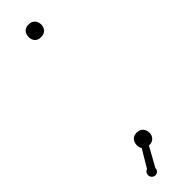

<svg xmlns="http://www.w3.org/2000/svg" viewBox="-187 -414 483 483"><g transform="rotate(-45 54.5 -173.0)"><path d="M31.7 61Q31.7 66.4 28.1 70.3Q24.4 74.2 19 74.2Q13.7 74.2 9.8 70.3Q5.9 66.4 5.9 61Q5.9 51.3 15.1 47.9L43 1Q39.1 -2.9 39.1 -12.2Q39.1 -22 44.7 -28.6Q50.3 -35.2 61 -35.2Q72.3 -35.2 78.1 -28.6Q84 -22 84 -12.2Q84 -2.9 78.1 3.4Q72.3 9.8 61 9.8H60.1ZM78.1 -381.3Q72.3 -375 61 -375Q50.3 -375 44.7 -381.3Q39.1 -387.7 39.1 -397Q39.1 -406.7 44.7 -413.3Q50.3 -419.9 61 -419.9Q72.3 -419.9 78.1 -413.3Q84 -406.7 84 -397Q84 -387.7 78.1 -381.3Z"/></g></svg>

Font: Wire One
Style: Regular
Weight: 400
Designer: Alexei Vanyashin, Gayaneh Bagdasaryan
Foundry: Cyreal Type Foundry
Version: Version 1.000